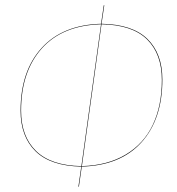

<svg xmlns="http://www.w3.org/2000/svg" viewBox="-20 -700 662 720"><path d="M588.9 -401.9Q588.9 -252.9 510.3 -166Q431.6 -79.1 286.6 -75.2L275.9 0H273.9L284.7 -75.2Q169.4 -77.6 113.3 -132.8Q57.1 -188 57.1 -285.2Q57.1 -433.1 136 -520Q214.8 -606.9 358.9 -610.8L369.1 -680.2H371.1L360.8 -610.8Q476.6 -608.9 532.7 -554Q588.9 -499 588.9 -401.9ZM287.1 -77.1Q383.3 -79.6 451.4 -120.4Q519.5 -161.1 553.2 -232.4Q586.9 -303.7 586.9 -399.9Q586.9 -497.6 531.5 -552.2Q476.1 -606.9 360.8 -608.9V-609.9ZM59.1 -285.2Q59.1 -188.5 115.2 -133.8Q171.4 -79.1 285.2 -77.1L358.9 -608.9Q214.4 -605 136.7 -518.3Q59.1 -431.6 59.1 -285.2Z"/></svg>

Font: Fira Sans Compressed Two
Style: Italic
Weight: 100
Width: 3
Italic angle: -8°
Designer: Carrois Corporate & Edenspiekermann AG
Foundry: Carrois Corporate GbR & Edenspiekermann AG
Version: Version 4.203;PS 004.203;hotconv 1.0.88;makeotf.lib2.5.64775